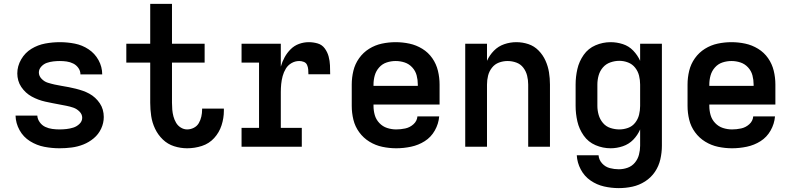

<svg xmlns="http://www.w3.org/2000/svg" viewBox="-20 -755 4072 988"><path d="M286 8Q318 8 349 4Q380 0 409 -11.5Q438 -23 462.5 -43.5Q487 -64 500.5 -93Q514 -122 514 -153Q514 -172 509 -190Q504 -208 493.5 -223.5Q483 -239 469.5 -251.5Q456 -264 439.5 -273Q423 -282 405.5 -288Q388 -294 370 -298.5Q352 -303 334 -306.5Q316 -310 297.5 -313Q279 -316 261 -320Q243 -324 225.5 -329.5Q208 -335 194 -349.5Q180 -364 180 -382Q180 -399 192.5 -412.5Q205 -426 221 -431.5Q237 -437 254 -439Q271 -441 288 -441Q306 -441 323.5 -438.5Q341 -436 357 -428Q373 -420 383.5 -405Q394 -390 394 -372H506Q506 -411 487 -445.5Q468 -480 435.5 -501.5Q403 -523 365 -530.5Q327 -538 288 -538Q250 -538 212.5 -531Q175 -524 142 -504Q109 -484 89 -449.5Q69 -415 69 -377Q69 -359 74 -341Q79 -323 89.5 -307.5Q100 -292 113.5 -279.5Q127 -267 143.5 -258Q160 -249 177.5 -242.5Q195 -236 213 -232Q231 -228 249 -224.5Q267 -221 285.5 -217.5Q304 -214 322 -210.5Q340 -207 357.5 -201Q375 -195 389 -181Q403 -167 403 -149Q403 -131 389 -117.5Q375 -104 357.5 -98.5Q340 -93 322 -91Q304 -89 286 -89Q268 -89 249 -91.5Q230 -94 213 -102Q196 -110 184.5 -126Q173 -142 172 -160H60Q61 -121 80.5 -85.5Q100 -50 134.5 -28.5Q169 -7 208 0.5Q247 8 286 8Z M943 8Q982 8 1019 -4Q1056 -16 1082 -44.5Q1108 -73 1120 -110Q1132 -147 1132 -185Q1132 -191 1132 -196H1020Q1020 -193 1020 -191Q1020 -173 1016 -155Q1012 -137 1003 -121.5Q994 -106 977.5 -97.5Q961 -89 943 -89Q926 -89 910.5 -98.5Q895 -108 886 -123.5Q877 -139 872.5 -156Q868 -173 866.5 -190.5Q865 -208 865 -226V-433H1033V-530H865V-735H753V-530H630V-433H753V-226Q753 -192 758 -158Q763 -124 778 -92.5Q793 -61 818 -37Q843 -13 876 -2.5Q909 8 943 8Z M1223 0H1533V-97H1425V-281Q1425 -302 1427 -322.5Q1429 -343 1434.5 -363.5Q1440 -384 1451 -402Q1462 -420 1480.5 -430.5Q1499 -441 1520 -441Q1532 -441 1543.5 -436.5Q1555 -432 1560 -421Q1565 -410 1566 -397.5Q1567 -385 1567 -373H1679Q1679 -396 1678 -419Q1677 -442 1671 -464.5Q1665 -487 1651 -506Q1637 -525 1614.5 -531.5Q1592 -538 1569 -538Q1543 -538 1518.5 -529Q1494 -520 1475.5 -501.5Q1457 -483 1444.5 -460Q1432 -437 1425 -412V-530H1223V-433H1313V-97H1223Z M2019 8Q2057 8 2095 0Q2133 -8 2165.5 -28.5Q2198 -49 2217.5 -83.5Q2237 -118 2240 -156H2128Q2126 -132 2107.5 -115.5Q2089 -99 2065.5 -94Q2042 -89 2019 -89Q1995 -89 1972 -96.5Q1949 -104 1932 -122Q1915 -140 1908.5 -163Q1902 -186 1902 -210V-217H2242V-320Q2242 -356 2233.5 -391Q2225 -426 2204.5 -455.5Q2184 -485 2153 -504Q2122 -523 2087 -530.5Q2052 -538 2016 -538Q1980 -538 1945 -530.5Q1910 -523 1879.5 -504Q1849 -485 1828 -455.5Q1807 -426 1798.5 -391Q1790 -356 1790 -320V-210Q1790 -174 1798.5 -139Q1807 -104 1828.5 -74.5Q1850 -45 1881 -26Q1912 -7 1947.5 0.5Q1983 8 2019 8ZM2130 -313H1902V-320Q1902 -344 1908.5 -367Q1915 -390 1931 -408Q1947 -426 1969.5 -433.5Q1992 -441 2016 -441Q2040 -441 2062.5 -433.5Q2085 -426 2101.5 -408Q2118 -390 2124 -367Q2130 -344 2130 -320Z M2374 0H2486V-320Q2486 -343 2491.5 -365.5Q2497 -388 2511.5 -406.5Q2526 -425 2547.5 -433Q2569 -441 2592 -441Q2615 -441 2637 -433Q2659 -425 2673 -406.5Q2687 -388 2692.5 -365.5Q2698 -343 2698 -320V0H2810V-320Q2810 -352 2805 -383Q2800 -414 2787 -443Q2774 -472 2751.5 -495Q2729 -518 2699 -528Q2669 -538 2637 -538Q2605 -538 2574.5 -527.5Q2544 -517 2521.5 -494Q2499 -471 2486 -442V-530H2374Z M3164 213Q3200 213 3234.5 205.5Q3269 198 3299.5 178.5Q3330 159 3350 129.5Q3370 100 3378 65Q3386 30 3386 -5V-530H3274V-442Q3261 -471 3238.5 -494.5Q3216 -518 3185 -528Q3154 -538 3122 -538Q3082 -538 3044.5 -522Q3007 -506 2983.5 -472.5Q2960 -439 2951 -399.5Q2942 -360 2942 -320V-210Q2942 -170 2951 -130.5Q2960 -91 2983.5 -57.5Q3007 -24 3044.5 -8Q3082 8 3122 8Q3154 8 3185 -2.5Q3216 -13 3238.5 -36Q3261 -59 3274 -89V-5Q3274 18 3268 41Q3262 64 3247 82Q3232 100 3210 108Q3188 116 3164 116Q3141 116 3118 110Q3095 104 3078.5 86Q3062 68 3060 44H2948Q2950 82 2968.5 117Q2987 152 3019 174Q3051 196 3088.5 204.5Q3126 213 3164 213ZM3167 -89Q3144 -89 3121 -96.5Q3098 -104 3082.5 -122.5Q3067 -141 3060.5 -164Q3054 -187 3054 -210V-320Q3054 -344 3060.5 -367Q3067 -390 3082.5 -408Q3098 -426 3121 -434Q3144 -442 3167 -442Q3190 -442 3212 -433.5Q3234 -425 3248.5 -406.5Q3263 -388 3268.5 -365.5Q3274 -343 3274 -320V-210Q3274 -187 3268.5 -164.5Q3263 -142 3248.5 -123.5Q3234 -105 3212 -97Q3190 -89 3167 -89Z M3747 8Q3785 8 3823 0Q3861 -8 3893.5 -28.5Q3926 -49 3945.5 -83.5Q3965 -118 3968 -156H3856Q3854 -132 3835.5 -115.5Q3817 -99 3793.5 -94Q3770 -89 3747 -89Q3723 -89 3700 -96.5Q3677 -104 3660 -122Q3643 -140 3636.5 -163Q3630 -186 3630 -210V-217H3970V-320Q3970 -356 3961.5 -391Q3953 -426 3932.5 -455.5Q3912 -485 3881 -504Q3850 -523 3815 -530.5Q3780 -538 3744 -538Q3708 -538 3673 -530.5Q3638 -523 3607.5 -504Q3577 -485 3556 -455.5Q3535 -426 3526.5 -391Q3518 -356 3518 -320V-210Q3518 -174 3526.5 -139Q3535 -104 3556.5 -74.5Q3578 -45 3609 -26Q3640 -7 3675.5 0.5Q3711 8 3747 8ZM3858 -313H3630V-320Q3630 -344 3636.5 -367Q3643 -390 3659 -408Q3675 -426 3697.5 -433.5Q3720 -441 3744 -441Q3768 -441 3790.5 -433.5Q3813 -426 3829.5 -408Q3846 -390 3852 -367Q3858 -344 3858 -320Z"/></svg>

Font: Iosevka Sparkle Semibold
Style: Regular
Weight: 600
Designer: Belleve Invis
Foundry: Belleve Invis
Version: Version 4.5.0; ttfautohint (v1.8.3)